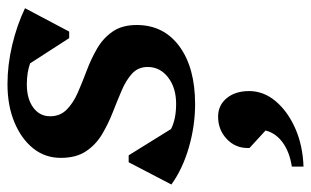

<svg xmlns="http://www.w3.org/2000/svg" viewBox="-196 -358 851 526"><g transform="rotate(-90 230.0 -95.5)"><path d="M207 13Q148 13 89 -4Q30 -21 -13 -52L48 -169H67L139 -53Q166 -39 208 -39Q252 -39 280.5 -61Q309 -83 309 -117Q309 -143 291 -159.5Q273 -176 245 -188Q217 -200 185 -212.5Q153 -225 124.5 -242Q96 -259 78 -286Q60 -313 60 -355Q60 -398 86 -430.5Q112 -463 157.5 -482Q203 -501 262 -501Q315 -501 369.5 -488Q424 -475 470 -453L406 -332H388L319 -439Q294 -448 261 -448Q222 -448 198 -430.5Q174 -413 174 -384Q174 -357 192 -339Q210 -321 238.5 -308.5Q267 -296 299 -284Q331 -272 359.5 -255.5Q388 -239 406 -213Q424 -187 424 -147Q424 -73 365.5 -30Q307 13 207 13ZM36 310V278Q76 272 102 253Q128 234 135 206L87 162V157Q87 123 112 99.5Q137 76 173 76Q204 76 223.5 99.5Q243 123 243 161Q243 201 215 234Q187 267 140.5 287.5Q94 308 36 310Z"/></g></svg>

Font: Platypi Medium
Style: Italic
Weight: 500
Italic angle: -13°
Designer: David Sargent
Foundry: Bolt Cutter Type
Version: Version 1.200; ttfautohint (v1.8.4.7-5d5b)